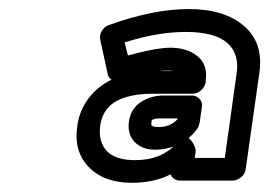

<svg xmlns="http://www.w3.org/2000/svg" viewBox="-20 -830 592 422"><path d="M149.9 -553.2Q154.3 -586.4 174.1 -613Q193.8 -639.6 225.1 -654.8Q217.8 -660.2 216.8 -667L200.2 -743.2Q198.2 -752.9 204.1 -762.5Q210 -772 219.2 -774.9Q316.9 -810.1 395 -810.1Q473.6 -810.1 516.8 -772.5Q560.1 -734.9 549.8 -668L520 -458Q518.6 -447.3 509.5 -440.2Q500.5 -433.1 491.2 -433.1H375Q368.2 -433.1 362.3 -437.3Q356.4 -441.4 355 -446.8Q318.4 -428.2 270 -428.2Q209 -428.2 175.3 -462.6Q141.6 -497.1 149.9 -553.2ZM200.2 -553.2Q195.8 -518.1 214.8 -498Q233.9 -478 276.9 -478Q334.5 -478 367.2 -514.2Q376.5 -524.4 384.3 -526.9Q392.1 -529.3 396.7 -524.9Q401.4 -520.5 404.5 -514.9Q407.7 -509.3 409.2 -503.9L410.2 -499L408.2 -482.9H474.1L500 -668Q506.8 -711.4 479.5 -735.6Q452.1 -759.8 388.2 -759.8Q326.7 -759.8 253.9 -736.8L261.2 -708Q263.7 -709 270.5 -710.4Q277.3 -711.9 279.8 -712.9Q327.6 -725.1 354 -725.1Q391.6 -725.1 414.3 -706.3Q437 -687.5 432.1 -653.8V-648.9Q430.7 -639.6 422.1 -631.8Q413.6 -624 402.8 -624H315.9Q294.9 -624 276.9 -621.1Q240.2 -614.7 222.2 -598.1Q204.1 -581.5 200.2 -553.2ZM263.2 -562Q267.1 -590.8 289.3 -605.5Q311.5 -620.1 339.8 -620.1H401.9Q411.1 -620.1 418.2 -613Q425.3 -606 423.8 -595.2L418.9 -561Q416.5 -550.8 414.1 -547.9Q397.5 -524.4 372.6 -512.7Q347.7 -501 320.8 -501Q292.5 -501 276.1 -517.8Q259.8 -534.7 263.2 -562ZM313 -562Q312.5 -558.6 312.7 -556.2Q313 -553.7 316.4 -552.2Q319.8 -550.8 328.1 -550.8Q354.5 -550.8 370.1 -567.9V-569.8H333Q322.8 -569.8 318.1 -568.1Q313.5 -566.4 313.2 -565.4Q313 -564.5 313 -562ZM331.1 -673.8H361.8Q356.9 -674.8 347.2 -674.8Q336.9 -674.8 331.1 -673.8Z"/></svg>

Font: Trueno Bold Outline
Style: Italic
Weight: 700
Width: 6
Designer: Julieta Ulanovsky
Foundry: Julieta Ulanovsky
Version: Version 3.001b | FøM Fix